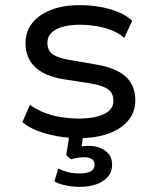

<svg xmlns="http://www.w3.org/2000/svg" viewBox="-20 -527 607 745"><path d="M286 9Q244 9 202.5 1.5Q161 -6 125.5 -19.5Q90 -33 67 -53L96 -120Q123 -101 154.5 -89Q186 -77 220 -72Q254 -67 284 -67Q348 -67 384 -84.5Q420 -102 420 -135Q420 -165 400 -180Q380 -195 333 -203L224 -220Q152 -232 115.5 -267.5Q79 -303 79 -359Q79 -403 104 -436Q129 -469 176.5 -488Q224 -507 291 -507Q328 -507 367 -500.5Q406 -494 439.5 -480Q473 -466 493 -446L462 -380Q441 -399 412 -410Q383 -421 351.5 -426Q320 -431 291 -431Q232 -431 198 -413Q164 -395 164 -361Q164 -332 183 -317.5Q202 -303 246 -295L351 -277Q430 -264 467.5 -230Q505 -196 505 -137Q505 -93 478 -60Q451 -27 402 -9Q353 9 286 9ZM289 198Q264 198 236 192.5Q208 187 191 177L206 127Q225 136 244 141Q263 146 290 146Q316 146 331.5 138Q347 130 347 111Q347 97 336 90Q325 83 306 83Q297 83 283.5 85Q270 87 255 91L237 75L252 -20H306L294 59L269 47Q280 43 295.5 41Q311 39 326 39Q349 39 369 47Q389 55 402 71Q415 87 415 112Q415 140 398.5 159Q382 178 354 188Q326 198 289 198Z"/></svg>

Font: Nunito Sans 6pt
Style: Regular
Weight: 400
Version: Version 3.101;gftools[0.9.27]